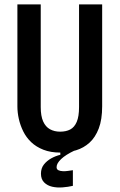

<svg xmlns="http://www.w3.org/2000/svg" viewBox="-20 -680 544 872"><path d="M311 164Q290 169 264.5 171Q239 173 217 168Q195 163 180.5 148.5Q166 134 166 109Q166 84 179.5 67Q193 50 213 39Q233 28 254 23V6L318 -1V4Q278 23 257.5 42.5Q237 62 237 79Q237 89 245 93Q253 97 265.5 97.5Q278 98 290 96Q302 94 311 93ZM254 13Q210 13 177 0Q144 -13 121.5 -34.5Q99 -56 85.5 -83.5Q72 -111 65.5 -140Q59 -169 59 -197V-660H165V-194Q165 -153 176 -128.5Q187 -104 207 -93Q227 -82 253 -82Q280 -82 299 -92Q318 -102 328.5 -126.5Q339 -151 339 -194V-660H444V-197Q444 -137 428.5 -96.5Q413 -56 386.5 -32Q360 -8 325.5 2.5Q291 13 254 13Z"/></svg>

Font: Bricolage Grotesque Condensed Medium
Style: Regular
Weight: 500
Width: 3
Designer: Mathieu Triay
Foundry: Atelier Triay
Version: Version 1.000;gftools[0.9.30]